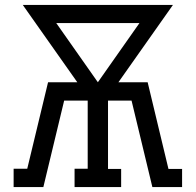

<svg xmlns="http://www.w3.org/2000/svg" viewBox="-20 -755 790 775"><path d="M35 0V-74H90L174 -423H292L182 -579L72 -735H678L458 -423H576L660 -73H715V0H595L511 -349H416V-73H469V0H281V-74H334V-349H239L155 0ZM375 -423 543 -662H207Z"/></svg>

Font: Iosevka Plex Etoile
Style: Regular
Weight: 400
Designer: Belleve Invis
Foundry: Belleve Invis
Version: Version 25.1.1; ttfautohint (v1.8.4)